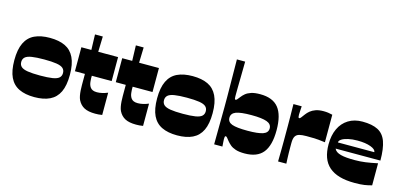

<svg xmlns="http://www.w3.org/2000/svg" viewBox="-66 -1173 3389 1616"><g transform="rotate(15 1628.5 -365.0)"><path d="M272 8Q192 8 138 -18Q84 -44 57 -100.5Q30 -157 30 -250Q30 -343 57.5 -400Q85 -457 139 -482.5Q193 -508 272 -508Q352 -508 405.5 -482.5Q459 -457 486.5 -400Q514 -343 514 -250Q514 -157 487 -100.5Q460 -44 406 -18Q352 8 272 8ZM272 -180Q340 -180 380 -186.5Q420 -193 437 -208.5Q454 -224 454 -250Q454 -276 437 -291.5Q420 -307 380 -313.5Q340 -320 272 -320Q204 -320 164 -313.5Q124 -307 107 -291.5Q90 -276 90 -250Q90 -224 107 -208.5Q124 -193 164 -186.5Q204 -180 272 -180Z M803 10Q743 10 707.5 -8.5Q672 -27 652 -67Q645 -82 641 -102.5Q637 -123 635.5 -146.5Q634 -170 634 -194Q634 -207 634 -219.5Q634 -232 634 -244.5Q634 -257 634 -268.5Q634 -280 634 -291H547V-500H634L630 -634H698L694 -500H867V-291H694Q694 -284 694 -278Q694 -272 694 -266Q695 -254 696 -240.5Q697 -227 701 -214.5Q705 -202 713 -191Q721 -180 735 -174Q749 -168 771 -168Q792 -168 816 -173.5Q840 -179 864 -189V5Q848 8 832.5 9Q817 10 803 10Z M1159 10Q1099 10 1063.5 -8.5Q1028 -27 1008 -67Q1001 -82 997 -102.5Q993 -123 991.5 -146.5Q990 -170 990 -194Q990 -207 990 -219.5Q990 -232 990 -244.5Q990 -257 990 -268.5Q990 -280 990 -291H903V-500H990L986 -634H1054L1050 -500H1223V-291H1050Q1050 -284 1050 -278Q1050 -272 1050 -266Q1051 -254 1052 -240.5Q1053 -227 1057 -214.5Q1061 -202 1069 -191Q1077 -180 1091 -174Q1105 -168 1127 -168Q1148 -168 1172 -173.5Q1196 -179 1220 -189V5Q1204 8 1188.5 9Q1173 10 1159 10Z M1516 8Q1436 8 1382 -18Q1328 -44 1301 -100.5Q1274 -157 1274 -250Q1274 -343 1301.5 -400Q1329 -457 1383 -482.5Q1437 -508 1516 -508Q1596 -508 1649.5 -482.5Q1703 -457 1730.5 -400Q1758 -343 1758 -250Q1758 -157 1731 -100.5Q1704 -44 1650 -18Q1596 8 1516 8ZM1516 -180Q1584 -180 1624 -186.5Q1664 -193 1681 -208.5Q1698 -224 1698 -250Q1698 -276 1681 -291.5Q1664 -307 1624 -313.5Q1584 -320 1516 -320Q1448 -320 1408 -313.5Q1368 -307 1351 -291.5Q1334 -276 1334 -250Q1334 -224 1351 -208.5Q1368 -193 1408 -186.5Q1448 -180 1516 -180Z M2104 8Q2056 8 2026 -2Q1996 -12 1978 -27.5Q1960 -43 1948 -58Q1935 -75 1928 -83Q1921 -91 1916 -91Q1909 -91 1907.5 -84Q1906 -77 1906 -64Q1906 -53 1907.5 -35.5Q1909 -18 1910 0H1838Q1839 -102 1839.5 -166.5Q1840 -231 1840.5 -268Q1841 -305 1841 -324Q1841 -343 1841 -352Q1841 -361 1841 -370Q1841 -379 1841 -388Q1841 -397 1841 -416Q1841 -435 1840.5 -472Q1840 -509 1839.5 -573.5Q1839 -638 1838 -740H1910Q1909 -659 1908 -603.5Q1907 -548 1906.5 -513Q1906 -478 1906 -460Q1906 -442 1906 -436Q1906 -423 1907.5 -416Q1909 -409 1916 -409Q1921 -409 1928 -417Q1935 -425 1948 -442Q1960 -458 1978 -473Q1996 -488 2026 -498Q2056 -508 2104 -508Q2214 -508 2264.5 -445Q2315 -382 2315 -250Q2315 -118 2264.5 -55Q2214 8 2104 8ZM2079 -183Q2170 -183 2212.5 -197.5Q2255 -212 2255 -250Q2255 -288 2212.5 -303.5Q2170 -319 2079 -319Q1984 -319 1944 -303.5Q1904 -288 1904 -250Q1904 -212 1944 -197.5Q1984 -183 2079 -183Z M2395 0Q2395 -11 2395.5 -39Q2396 -67 2396.5 -104Q2397 -141 2397 -178.5Q2397 -216 2397 -245Q2397 -274 2397 -313Q2397 -352 2396.5 -391Q2396 -430 2395.5 -459.5Q2395 -489 2395 -500H2467Q2466 -481 2464.5 -460.5Q2463 -440 2463 -427Q2463 -414 2464.5 -406Q2466 -398 2473 -398Q2478 -398 2486 -407.5Q2494 -417 2512 -442Q2523 -457 2541.5 -472.5Q2560 -488 2588 -498Q2616 -508 2657 -508Q2677 -508 2696 -505.5Q2715 -503 2734 -498V-258Q2710 -262 2674 -265Q2638 -268 2570 -268Q2533 -268 2509.5 -262Q2486 -256 2474.5 -237.5Q2463 -219 2463 -179Q2463 -164 2463 -141Q2463 -118 2463.5 -92Q2464 -66 2465 -41.5Q2466 -17 2467 0Z M3063 8Q2987 8 2931.5 -8Q2876 -24 2839.5 -56Q2803 -88 2785.5 -136.5Q2768 -185 2768 -250Q2768 -328 2795 -386Q2822 -444 2873.5 -476Q2925 -508 2996 -508Q3080 -508 3130.5 -482Q3181 -456 3203 -395Q3225 -334 3225 -230H2835Q2841 -215 2855.5 -205Q2870 -195 2892.5 -189Q2915 -183 2945.5 -180.5Q2976 -178 3015 -178Q3062 -178 3106.5 -184Q3151 -190 3212 -203V-11Q3181 -2 3148.5 3Q3116 8 3063 8ZM3157 -285Q3157 -309 3112 -326Q3067 -343 2996 -343Q2951 -343 2915.5 -335Q2880 -327 2860 -314Q2840 -301 2840 -285Z"/></g></svg>

Font: Ojuju ExtraBold
Style: Regular
Weight: 800
Designer: Chisaokwu Joboson, Mirko Velimirovic
Foundry: Udi Foundry
Version: Version 1.000